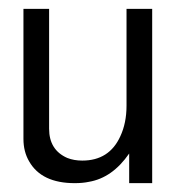

<svg xmlns="http://www.w3.org/2000/svg" viewBox="-20 -430 401 434"><path d="M324 -16H272V-83Q234 -28 181 -19Q167 -16 149 -16Q74 -16 46 -65Q33 -87 33 -116V-410H91V-139Q91 -91 132 -73Q147 -67 166 -67Q227 -67 252 -122Q266 -152 266 -191V-410H324Z"/></svg>

Font: Ekushey Sumon
Style: Regular
Weight: 400
Designer: Al Mamun Sumon
Foundry: Al Mamun Sumon
Version: Version 1.0